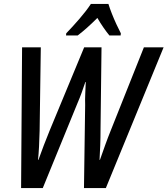

<svg xmlns="http://www.w3.org/2000/svg" viewBox="-20 -954 850 974"><path d="M87 0 92 -714H187L181 -290Q180 -247 178 -210Q176 -173 173 -143H175Q188 -179 202.5 -217.5Q217 -256 232 -292L407 -714H495L490 -301Q490 -256 488.5 -217Q487 -178 485 -143H487Q501 -183 514.5 -220.5Q528 -258 543 -295L710 -714H810L517 0H406L412 -421Q411 -450 412.5 -479.5Q414 -509 415 -538H413Q404 -511 394.5 -484.5Q385 -458 372 -428L197 0ZM316 -785Q348 -818 383 -858.5Q418 -899 441 -934H530Q536 -914 547 -886Q558 -858 570.5 -831Q583 -804 593 -785L592 -774H535Q521 -791 505 -814Q489 -837 474 -863Q419 -808 374 -774H315Z"/></svg>

Font: Noto Sans Condensed Medium
Style: Italic
Weight: 500
Width: 3
Italic angle: -12°
Designer: Monotype Design Team
Foundry: Monotype Imaging Inc.
Version: Version 2.013; ttfautohint (v1.8.4.7-5d5b)